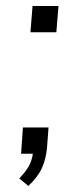

<svg xmlns="http://www.w3.org/2000/svg" viewBox="-20 -510 262 637"><path d="M88 -490H174L167 -403H81ZM74 107 44 82Q70 55 79.5 33.5Q89 12 90 -11L111 0H50L56 -87H141L136 -20Q133 16 119.5 46.5Q106 77 74 107Z"/></svg>

Font: Muli Light
Style: Italic
Weight: 300
Italic angle: -4.541°
Designer: Vernon Adams
Foundry: Vernon Adams
Version: Version 2.100; ttfautohint (v1.8.1.43-b0c9)